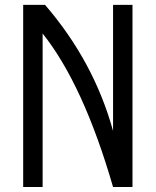

<svg xmlns="http://www.w3.org/2000/svg" viewBox="-20 -752 626 772"><path d="M73.2 0V-732.4H161.1Q357.4 -504.9 434.6 -225.6V-732.4H512.7V0H434.6Q315.4 -411.6 151.4 -617.2V0Z"/></svg>

Font: Consola Mono
Style: Book
Weight: 400
Monospace: yes
Designer: Wojciech Kalinowski "wmk69" (wmk69@o2.pl)
Foundry: Wojciech Kalinowski "wmk69" (wmk69@o2.pl)
Version: Version 2.1.0